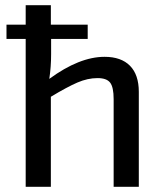

<svg xmlns="http://www.w3.org/2000/svg" viewBox="-20 -720 627 740"><path d="M177 -570V-511Q177 -462 170 -416Q286 -501 383 -501Q447 -501 481 -466.5Q515 -432 515 -366V0H418V-338Q418 -384 404.5 -401.5Q391 -419 356 -419Q318 -419 278.5 -402Q239 -385 176 -347V0H79V-570H5V-625H79V-700H176V-625H318V-570Z"/></svg>

Font: Exo 2.0 Medium
Style: Regular
Weight: 500
Designer: Natanael Gama
Version: Version 1.001;PS 001.001;hotconv 1.0.70;makeotf.lib2.5.58329